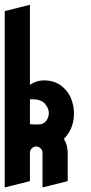

<svg xmlns="http://www.w3.org/2000/svg" viewBox="-20 -767 387 813"><path d="M106.7 0V-120Q106.7 -130.7 114.7 -138.7Q122.7 -146.7 133.3 -146.7Q144 -146.7 152 -138.7Q160 -130.7 160 -120V26.7L266.7 0V-120Q266.7 -152 250.7 -178.7Q254.7 -182.7 258.7 -188Q285.3 -220 291.3 -260Q297.3 -300 285.3 -338Q273.3 -376 242.7 -401.3Q212 -426.7 165.3 -426.7Q134.7 -426.7 106.7 -408V-746.7L0 -720V26.7ZM106.7 -241.3V-346.7Q112 -346.7 116 -346.7Q153.3 -346.7 170 -328Q186.7 -309.3 186.7 -288Q186.7 -269.3 175.3 -254.7Q164 -240 142.7 -240H133.3Q120 -240 106.7 -241.3Z"/></svg>

Font: Qahiri
Style: Regular
Weight: 400
Designer: Khaled Hosny
Foundry: Alif Type
Version: Version 3.00